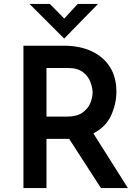

<svg xmlns="http://www.w3.org/2000/svg" viewBox="-20 -963 711 983"><path d="M306 -729Q388 -729 448.5 -701Q509 -673 542.5 -620.5Q576 -568 576 -494Q576 -432 549 -372.5Q522 -313 458 -280L635 0H497L334 -252Q329 -252 324 -252H218V0H100V-729ZM322 -366Q374 -366 402.5 -386.5Q431 -407 442.5 -435.5Q454 -464 454 -490Q454 -512 443.5 -541.5Q433 -571 405.5 -593Q378 -615 327 -615H218V-366ZM235 -943 309 -868 378 -943H482L309 -766H308L131 -943Z"/></svg>

Font: Reem Kufi Medium
Style: Regular
Weight: 500
Designer: Khaled Hosny
Version: Version 1.001